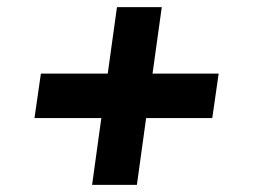

<svg xmlns="http://www.w3.org/2000/svg" viewBox="-20 -520 718 540"><path d="M239 0 265 -188H77L95 -313H283L309 -500H435L409 -313H595L577 -188H391L365 0Z"/></svg>

Font: Plus Jakarta Sans ExtraBold
Style: Italic
Weight: 800
Italic angle: -8°
Designer: Gumpita Rahayu
Foundry: Tokotype
Version: Version 2.071; ttfautohint (v1.8.4.7-5d5b);gftools[0.9.29]